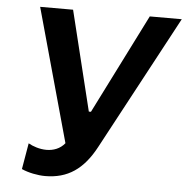

<svg xmlns="http://www.w3.org/2000/svg" viewBox="-51 -750 792 813"><g transform="rotate(5 344.5 -344.0)"><path d="M170 12C266 12 332 -33 384 -131L689 -700H553L340 -276H331L227 -700H87L244 -134C224 -109 195 -99 166 -99C137 -99 108 -109 89 -120L70 -9C98 4 139 12 170 12Z"/></g></svg>

Font: Fixel Display 20240404 SemiBold
Style: Italic
Weight: 600
Italic angle: -10°
Designer: AlfaBravo + MacPaw
Foundry: Kyrylo Tkachov, Marchela Mozhyna, Serhii Makarenko, Maria Weinstein, Zakhar Kryvoshyya
Version: Version 1.211;Glyphs 3.2 (3225)